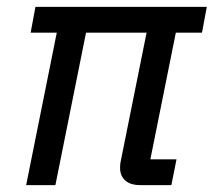

<svg xmlns="http://www.w3.org/2000/svg" viewBox="-20 -538 621 558"><path d="M388 0Q359 0 344 -13.5Q329 -27 329 -50Q329 -58 330 -65Q331 -72 333 -80L406 -443H230L141 0H56L145 -443H69L83 -518H581L567 -443H491L417 -75H493L478 0Z"/></svg>

Font: IBM Plex Sans Condensed Text
Style: Italic
Weight: 450
Width: 3
Italic angle: -11°
Designer: Mike Abbink, Paul van der Laan, Pieter van Rosmalen
Foundry: Bold Monday
Version: Version 1.1